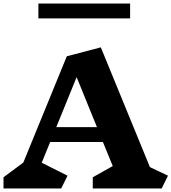

<svg xmlns="http://www.w3.org/2000/svg" viewBox="-21 -1075 978 1095"><path d="M901 0H508V-64L622 -128L566 -265H265L217 -147L364 -73L328 0H-1V-64L112 -148L360 -754L554 -805L834 -122L937 -73ZM416 -635 300 -350H532ZM198 -1055H721V-970H198Z"/></svg>

Font: Inknut Antiqua ExtraBold
Style: Regular
Weight: 800
Designer: Claus Eggers Sørensen
Foundry: Claus Eggers Sørensen
Version: Version 1.003; ttfautohint (v1.8.2) -l 8 -r 50 -G 200 -x 14 